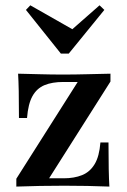

<svg xmlns="http://www.w3.org/2000/svg" viewBox="-20 -689 469 709"><path d="M40.3 0V-29L266.9 -386.3H213.7Q172.6 -386.3 144.4 -374.6Q116.1 -362.9 100 -334.3Q83.9 -305.6 79.8 -253.2H50Q50 -313.7 49.2 -352.4Q48.4 -391.1 46.8 -416.9Q85.5 -416.1 127.4 -414.9Q169.4 -413.7 212.1 -413.7Q256.5 -413.7 301.2 -414.9Q346 -416.1 387.9 -416.9V-387.9L161.3 -30.6H215.3Q254 -30.6 283.1 -42.3Q312.1 -54 329.4 -82.7Q346.8 -111.3 350.8 -162.9H380.6Q380.6 -103.2 381.5 -64.5Q382.3 -25.8 383.9 0Q344.4 -1.6 302.4 -2.4Q260.5 -3.2 217.7 -3.2Q173.4 -3.2 127.8 -2.4Q82.3 -1.6 40.3 0ZM347.6 -669.4 365.3 -652.4 233.9 -491.1H204.8L75.8 -652.4L91.9 -669.4L267.7 -569.4L221.8 -558.9Z"/></svg>

Font: Playfair
Style: Bold
Weight: 700
Designer: Claus Eggers Sørensen
Foundry: Claus Eggers Sørensen
Version: Version 2.001;gftools[0.9.30]